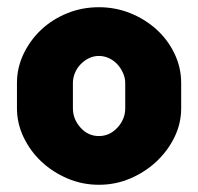

<svg xmlns="http://www.w3.org/2000/svg" viewBox="-20 -502 549 532"><path d="M254 -482Q300 -482 341 -465.5Q382 -449 413.5 -420.5Q445 -392 463.5 -353.5Q482 -315 482 -272V-202Q482 -160 463.5 -122Q445 -84 413.5 -54.5Q382 -25 341 -7.5Q300 10 254 10Q208 10 167 -7.5Q126 -25 95 -54Q64 -83 45.5 -121.5Q27 -160 27 -202V-272Q27 -314 45 -352Q63 -390 93.5 -419Q124 -448 165.5 -465Q207 -482 254 -482ZM327 -272Q327 -286 321 -299.5Q315 -313 305.5 -323.5Q296 -334 282.5 -340.5Q269 -347 254 -347Q239 -347 226 -340.5Q213 -334 203 -323.5Q193 -313 187.5 -299.5Q182 -286 182 -272V-202Q182 -172 203 -148.5Q224 -125 254 -125Q284 -125 305.5 -148.5Q327 -172 327 -202Z"/></svg>

Font: AkaAcidDosis
Style: ExtraBold
Weight: 800
Designer: Edgar Tolentino, Pablo Impallari, Igino Marini, Aka-Acid
Foundry: Edgar Tolentino, Pablo Impallari, Igino Marini, Aka-Acid
Version: Version 1.007